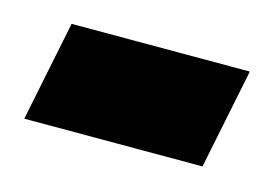

<svg xmlns="http://www.w3.org/2000/svg" viewBox="-39 -408 406 281"><g transform="rotate(15 164.5 -268.0)"><path d="M11 -192H281L312 -344H42Z"/></g></svg>

Font: Noto Sans UI Black
Style: Italic
Weight: 900
Italic angle: -372°
Designer: Monotype Design Team
Foundry: Monotype Imaging Inc.
Version: Version 1.901